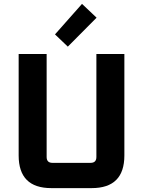

<svg xmlns="http://www.w3.org/2000/svg" viewBox="-20 -968 736 988"><path d="M76 -168V-690H220V-160Q220 -130 250 -130H446Q476 -130 476 -160V-690H620V-168Q620 0 452 0H244Q76 0 76 -168ZM263 -791 402 -948 477 -877 329 -728Z"/></svg>

Font: Oxanium ExtraLight
Style: Bold
Weight: 700
Version: Version 2.000